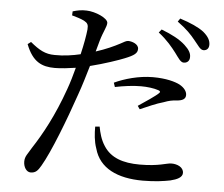

<svg xmlns="http://www.w3.org/2000/svg" viewBox="-56 -844 1111 951"><g transform="rotate(5 500.0 -368.0)"><path d="M702 -702C746 -668 772 -635 792 -609C810 -585 822 -564 838 -564C855 -564 867 -575 867 -593C868 -612 858 -630 834 -652C807 -677 767 -698 715 -718ZM509 -414C553 -423 598 -429 638 -429C668 -429 702 -425 725 -417C734 -414 737 -409 730 -403C718 -390 662 -352 630 -331L641 -315C676 -330 722 -351 756 -360C782 -370 799 -373 817 -374C847 -376 864 -384 864 -405C864 -422 852 -440 827 -454C804 -466 759 -479 693 -479C623 -479 551 -458 502 -435ZM414 -635C428 -684 444 -707 444 -727C443 -751 380 -778 337 -779C311 -780 291 -776 268 -769L267 -749C288 -743 310 -737 328 -728C346 -718 351 -710 349 -686C346 -657 338 -611 326 -561C288 -552 243 -545 198 -546C151 -546 121 -563 76 -600L60 -588C93 -502 140 -482 204 -482C236 -482 274 -487 308 -492C298 -454 287 -416 275 -383C227 -247 173 -150 126 -78C108 -46 94 -34 94 -7C94 20 109 44 130 44C155 44 166 31 181 5C223 -66 287 -232 331 -361C348 -408 363 -460 377 -507C446 -524 521 -550 545 -560C593 -579 607 -591 607 -612C607 -636 574 -647 555 -647C546 -647 534 -640 518 -631C488 -615 449 -597 399 -581ZM429 -210C429 -177 431 -138 444 -102C470 -7 560 36 687 36C748 36 793 29 823 23C856 15 882 3 882 -19C882 -48 850 -61 822 -61C796 -61 762 -42 665 -42C581 -42 520 -63 485 -118C465 -148 456 -184 451 -212ZM791 -764C838 -730 861 -705 881 -680C902 -656 913 -634 930 -634C946 -634 957 -644 957 -663C957 -684 947 -703 921 -725C895 -745 855 -763 802 -780Z"/></g></svg>

Font: Noto Serif SC Medium
Style: Regular
Weight: 500
Designer: Ryoko NISHIZUKA 西塚涼子 (kana & ideographs); Frank Grießhammer (Latin, Greek & Cyrillic); Wenlong ZHANG 张文龙 (bopomofo); San
Foundry: Adobe Systems Incorporated
Version: Version 1.001;PS 1.001;hotconv 16.6.54;makeotf.lib2.5.65590